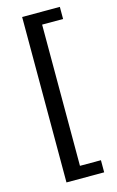

<svg xmlns="http://www.w3.org/2000/svg" viewBox="-130 -760 585 964"><g transform="rotate(-15 162.0 -278.0)"><path d="M90 152V-708H286V-645H177V89H286V152Z"/></g></svg>

Font: Source Sans 3 SemiBold
Style: Regular
Weight: 600
Designer: Paul D. Hunt
Foundry: Adobe
Version: Version 3.046;hotconv 1.0.118;makeotfexe 2.5.65603